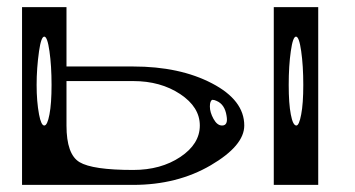

<svg xmlns="http://www.w3.org/2000/svg" viewBox="-20 -520 998 540"><path d="M604.5 -167Q622.1 -167 617.2 -194.3Q612.3 -226.6 588.9 -236.3Q583 -239.3 577.1 -239.3Q570.3 -236.3 570.3 -220.2Q570.3 -204.1 580.6 -185.5Q590.8 -167 604.5 -167ZM833 -281.2Q833 -335 827.1 -376Q821.3 -417 812.5 -417Q803.7 -417 797.9 -376Q792 -335 792 -281.2Q792 -228.5 797.9 -198.2Q803.7 -167 813.5 -167Q821.3 -167 827.1 -198.2Q833 -228.5 833 -281.2ZM125 -281.2Q125 -335 119.1 -376Q113.3 -417 104.5 -417Q95.7 -417 89.8 -376Q83 -328.1 83 -281.2Q83 -234.4 89.8 -198.2Q95.7 -167 104.5 -167Q113.3 -167 119.1 -198.2Q125 -228.5 125 -281.2ZM875 -500V0H750V-500ZM42 -333V-500H167V-333H354.5Q485.4 -333 576.2 -285.6Q667 -238.3 667 -167Q667 -110.4 572.8 -55.2Q478.5 0 354.5 0H167H42V-208ZM167 -292V-167Q167 -85.9 203.6 -64Q240.2 -42 354.5 -42Q432.6 -42 487.3 -78.6Q542 -115.2 542 -167Q542 -218.8 486.8 -255.4Q431.6 -292 354.5 -292Z"/></svg>

Font: okolaksMetalik
Style: bold
Weight: 700
Width: 7
Version: Version 0.6